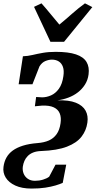

<svg xmlns="http://www.w3.org/2000/svg" viewBox="-67 -861 596 1148"><path d="M121 266.5Q64 266.5 24.8 248.5Q-14.5 230.5 -32.8 200.8Q-51 171 -46 136Q-42 105.5 -28.5 81.2Q-15 57 9.2 39.2Q33.5 21.5 70 10Q106.5 -1.5 157 -5.5Q196.5 -8.5 225 -21Q253.5 -33.5 271.5 -58.8Q289.5 -84 295 -124Q300 -158 290.5 -182.2Q281 -206.5 254.8 -219Q228.5 -231.5 183.5 -229.5L141.5 -225.5L149 -281L185 -279Q211.5 -279 238.2 -290.8Q265 -302.5 285.2 -330.5Q305.5 -358.5 312 -406Q317 -439.5 309.2 -461.2Q301.5 -483 284.2 -493.8Q267 -504.5 243.5 -504.5Q225 -504.5 204.2 -496Q183.5 -487.5 169 -464L127 -357H44.5L70 -524.5Q98.5 -525.5 127 -532.2Q155.5 -539 189.2 -545Q223 -551 266.5 -551Q342 -551 387.2 -535.8Q432.5 -520.5 450.5 -490.2Q468.5 -460 462.5 -415.5Q458 -382 441.2 -355.5Q424.5 -329 399.2 -309.2Q374 -289.5 342.2 -277.5Q310.5 -265.5 275.5 -261Q345 -263.5 386.5 -246.8Q428 -230 444.8 -199.2Q461.5 -168.5 455.5 -128Q449 -80.5 420.2 -43.5Q391.5 -6.5 333.2 16Q275 38.5 178.5 42Q151 43 131.5 50.8Q112 58.5 99 71.8Q86 85 79 101.2Q72 117.5 69.5 135Q66.5 157 74 176.2Q81.5 195.5 99 207.8Q116.5 220 142 220Q167.5 220 190 213.2Q212.5 206.5 227 195.5L265 123.5H329L308 232.5Q291 240 265.2 247.8Q239.5 255.5 204 261Q168.5 266.5 121 266.5ZM136.5 -820 181 -841Q207 -812 234 -778.8Q261 -745.5 288 -714Q327 -746 363.8 -778.8Q400.5 -811.5 441 -841L485 -818.5L316 -611H234.5Z"/></svg>

Font: Merriweather 60pt ExtraBold
Style: Italic
Weight: 800
Italic angle: -7.8°
Version: Version 2.101